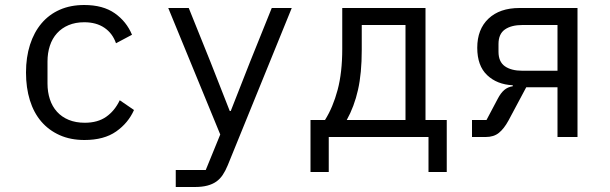

<svg xmlns="http://www.w3.org/2000/svg" viewBox="-20 -548 2440 768"><path d="M318 12Q262 12 218.5 -7.5Q175 -27 145 -62Q115 -97 99.5 -147Q84 -197 84 -258Q84 -319 100 -369Q116 -419 146 -454.5Q176 -490 219 -509Q262 -528 317 -528Q392 -528 439 -495Q486 -462 508 -409L444 -375Q430 -415 397.5 -437Q365 -459 317 -459Q282 -459 254.5 -447.5Q227 -436 208 -415Q189 -394 179.5 -365Q170 -336 170 -302V-214Q170 -180 179.5 -151Q189 -122 208 -101Q227 -80 255 -68.5Q283 -57 319 -57Q371 -57 405 -81Q439 -105 459 -147L516 -108Q493 -56 444.5 -22Q396 12 318 12Z M1067 -516H1147L891 113Q882 135 871 151.5Q860 168 845 178.5Q830 189 809 194.5Q788 200 759 200H683V132H803L861 -10L653 -516H735L822 -300L899 -104H903L980 -300Z M1222 -68H1280Q1312 -119 1330.5 -188.5Q1349 -258 1349 -352V-516H1682V-68H1767V140H1694V0H1295V140H1222ZM1602 -68V-448H1427V-348Q1427 -255 1412 -188.5Q1397 -122 1367 -68Z M1868 -68H1926L1971 -153Q1983 -176 1997 -188Q2011 -200 2031 -203V-207Q1968 -210 1928.5 -247.5Q1889 -285 1889 -357Q1889 -431 1934 -473.5Q1979 -516 2058 -516H2290V0H2210V-199H2085L2014 -66Q1996 -33 1975.5 -16.5Q1955 0 1923 0H1868ZM2210 -448H2070Q2025 -448 1999.5 -430Q1974 -412 1974 -372V-341Q1974 -301 1999.5 -283Q2025 -265 2070 -265H2210Z"/></svg>

Font: PlemolJP35 Console
Style: Regular
Weight: 400
Version: v2.0.3; ttfautohint (v1.8.4.7-5d5b-dirty) -l 6 -r 45 -G 200 